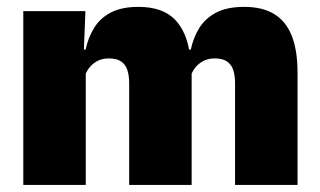

<svg xmlns="http://www.w3.org/2000/svg" viewBox="-20 -524 906 544"><path d="M646 0V-288Q646 -310 640.8 -325.8Q635.5 -341.5 623 -350Q610.5 -358.5 588.5 -358.5Q571 -358.5 557.8 -352Q544.5 -345.5 535.2 -334.8Q526 -324 521 -310.5L505.5 -383.5H520.5Q528 -418 545 -445.2Q562 -472.5 592.8 -488.5Q623.5 -504.5 672 -504.5Q724 -504.5 757.2 -484Q790.5 -463.5 806.8 -422.2Q823 -381 823 -318.5V0ZM46 0V-492.5H222L216.5 -352.5L223 -348V0ZM346 0V-288Q346 -310 340.8 -325.8Q335.5 -341.5 323 -350Q310.5 -358.5 288.5 -358.5Q271 -358.5 257.8 -352Q244.5 -345.5 235.2 -334.8Q226 -324 221 -310.5L194 -383.5H222.5Q230 -418 246.8 -445.2Q263.5 -472.5 294 -488.5Q324.5 -504.5 372 -504.5Q440.5 -504.5 475.2 -469Q510 -433.5 518.5 -366.5Q519.5 -356.5 521.2 -341Q523 -325.5 523 -314V0Z"/></svg>

Font: Anek Gujarati Medium ExtraBold
Style: Regular
Weight: 800
Version: Version 1.003